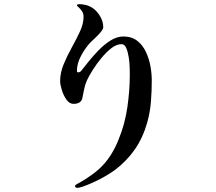

<svg xmlns="http://www.w3.org/2000/svg" viewBox="-20 -818 1040 926"><path d="M712 -431Q712 -380 708 -328.5Q704 -277 690 -227Q669 -153 630 -97Q591 -41 534 2Q516 15 494 28Q472 41 450 52Q442 56 422 65Q402 74 382 81Q362 88 353 88Q342 88 342 79Q342 75 349 71Q356 67 358 66Q385 52 419.5 27.5Q454 3 477 -22Q501 -48 519.5 -79Q538 -110 551 -143Q582 -217 594 -299Q606 -381 606 -457Q606 -467 605.5 -491Q605 -515 601 -541Q597 -567 589 -586Q581 -605 566 -605Q542 -605 517 -585.5Q492 -566 468.5 -537.5Q445 -509 427 -480Q409 -451 400 -432Q390 -410 386 -388.5Q382 -367 377 -344Q373 -329 361.5 -323Q350 -317 335 -317Q315 -317 300.5 -337.5Q286 -358 278 -384.5Q270 -411 270 -427Q270 -467 287 -508Q304 -549 326.5 -589.5Q349 -630 366 -667Q383 -704 383 -737Q383 -753 375 -764.5Q367 -776 359 -783Q351 -790 351 -792Q351 -796 355.5 -797Q360 -798 363 -798Q373 -798 386.5 -795.5Q400 -793 409 -789Q438 -777 458 -747.5Q478 -718 478 -687Q478 -678 466 -663.5Q454 -649 440 -636Q426 -623 419 -616Q394 -591 372.5 -552Q351 -513 351 -477Q351 -469 357 -469Q363 -469 367 -472Q371 -475 373 -478Q389 -499 410 -524.5Q431 -550 454 -574Q481 -602 512 -622Q543 -642 575 -642Q615 -642 641.5 -621.5Q668 -601 683.5 -568Q699 -535 705.5 -499Q712 -463 712 -431Z"/></svg>

Font: Kaisei HarunoUmi Medium
Style: Regular
Weight: 500
Designer: Font-Kai, 金井和夫
Foundry: KAZUO KANAI
Version: Version 5.003